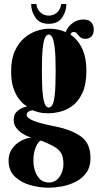

<svg xmlns="http://www.w3.org/2000/svg" viewBox="-20 -670 496 940"><path d="M219.5 249Q173.5 249 128 236.2Q82.5 223.5 52.2 194.2Q22 165 22 116.5Q22 86 35.2 64.5Q48.5 43 67.8 29.2Q87 15.5 105.5 9.5Q124 3.5 134.5 4Q131.5 3.5 118 -1.8Q104.5 -7 88 -17.5Q71.5 -28 59.2 -44.5Q47 -61 47 -84.5Q47 -112.5 67.2 -128Q87.5 -143.5 104 -146.5Q110 -149 113 -148.5Q109 -150.5 96.8 -160Q84.5 -169.5 70 -189.2Q55.5 -209 45 -241.2Q34.5 -273.5 34.5 -321Q34.5 -380.5 52.8 -420.5Q71 -460.5 99.5 -484.5Q128 -508.5 160 -519Q192 -529.5 219.5 -529.5Q265.5 -529.5 301.5 -513Q312.5 -540.5 335.8 -557.5Q359 -574.5 388 -574.5Q414.5 -574.5 426.8 -560.8Q439 -547 439 -525Q439 -503 427.8 -491.5Q416.5 -480 397.5 -480Q381 -480 372.2 -488.5Q363.5 -497 357.2 -505.2Q351 -513.5 340.5 -513.5Q329 -513.5 325.5 -500Q362.5 -475 382.8 -430.8Q403 -386.5 403 -325.5Q403 -257.5 383.8 -215.8Q364.5 -174 335 -152.2Q305.5 -130.5 274 -123Q242.5 -115.5 218.5 -115.5Q186 -115.5 165.8 -121.5Q145.5 -127.5 140.5 -130Q139.5 -130 138.5 -130Q132 -130 121.2 -124.5Q110.5 -119 110.5 -107.5Q110.5 -92.5 143.5 -79Q176.5 -65.5 249.5 -51Q330 -35.5 376.5 -1.8Q423 32 423 103.5Q423 148 402 176.5Q381 205 348.8 220.8Q316.5 236.5 281.8 242.8Q247 249 219.5 249ZM218.5 -143.5Q228 -143.5 235.8 -155.2Q243.5 -167 248 -205.2Q252.5 -243.5 252.5 -323.5Q252.5 -398.5 247.8 -436.8Q243 -475 235.2 -488Q227.5 -501 218.5 -501Q209.5 -501 201.8 -488Q194 -475 189.5 -436.5Q185 -398 185 -322Q185 -243 189.8 -205Q194.5 -167 202.2 -155.2Q210 -143.5 218.5 -143.5ZM219.5 223.5Q251.5 223.5 271 196Q290.5 168.5 290.5 134Q290.5 106 282.8 86.8Q275 67.5 252 52Q238 43 214.2 32.2Q190.5 21.5 179.5 18Q167.5 22.5 155.5 49.8Q143.5 77 143.5 115.5Q143.5 161 163.5 192.2Q183.5 223.5 219.5 223.5ZM218.5 -553.5Q173.5 -553.5 153 -584.5Q132.5 -615.5 132.5 -650.5H158Q161 -623 178.8 -608.2Q196.5 -593.5 218.5 -593.5Q241 -593.5 258.8 -608.2Q276.5 -623 279.5 -650.5H305Q305 -615.5 284.5 -584.5Q264 -553.5 218.5 -553.5Z"/></svg>

Font: Imbue 50pt Black
Style: Regular
Weight: 900
Designer: Tyler Finck
Foundry: Etcetera Type Company
Version: Version 1.102; ttfautohint (v1.8.3)